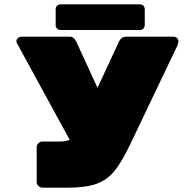

<svg xmlns="http://www.w3.org/2000/svg" viewBox="-20 -870 890 890"><path d="M807 -679Q807 -670 801 -656L585 -204Q545 -120 511 -78Q477 -36 427.5 -18Q378 0 292 0H177Q166 0 158 -8Q150 -16 150 -27V-187Q150 -198 158 -206Q166 -214 177 -214H258Q284 -214 303 -222L59 -669Q56 -674 56 -679Q56 -688 63.5 -694Q71 -700 83 -700H302Q314 -700 321 -694Q328 -688 334 -676L432 -463L531 -676Q542 -700 565 -700H784Q794 -700 800.5 -693.5Q807 -687 807 -679ZM651 -827V-754Q651 -744 644.5 -737.5Q638 -731 628 -731H261Q251 -731 244.5 -737.5Q238 -744 238 -754V-827Q238 -837 244.5 -843.5Q251 -850 261 -850H628Q638 -850 644.5 -843.5Q651 -837 651 -827Z"/></svg>

Font: Rubik Mono One
Style: Regular
Weight: 400
Designer: Hubert and Fischer with Elvire Volk Leonovitch (Cyrillic Expansion: Cyreal)
Foundry: Hubert and Fischer with Elvire Volk Leonovitch
Version: Version 2.000